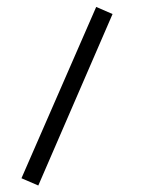

<svg xmlns="http://www.w3.org/2000/svg" viewBox="-20 -352 417 568"><path d="M264.6 -331.5 313 -310.5 93.3 196.8 43.5 175.3Z"/></svg>

Font: Vazir Light FD-WOL
Style: Light-FD-WOL
Weight: 300
Designer: Saber Rastikerdar
Foundry: Saber Rastikerdar
Version: Version 30.1.0